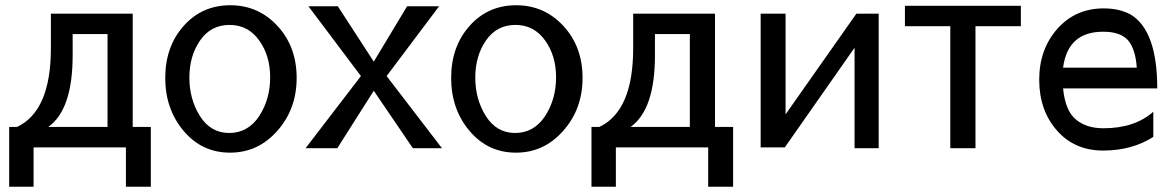

<svg xmlns="http://www.w3.org/2000/svg" viewBox="-20 -562 4472 732"><path d="M108 0H460V150H555V-78H486V-510H174V-378Q174 -139 45 -78H15V150H108ZM164 -78Q257 -144 257 -351V-432H390V-78Z M1038 -463Q965 -542 858 -542Q750 -542 680 -463Q610 -384 610 -265Q610 -146 680 -63Q750 20 857 20Q964 20 1037 -63Q1111 -146 1111 -265Q1111 -384 1038 -463ZM743 -408Q784 -467 855 -467Q926 -467 968 -408Q1010 -350 1010 -267Q1010 -184 968 -119Q925 -55 854 -55Q783 -55 742 -120Q702 -184 702 -266Q702 -349 743 -408Z M1145 3H1266L1405 -216L1554 3H1665L1454 -272L1654 -538H1532L1405 -327L1268 -538H1156L1356 -272Z M2128 -463Q2055 -542 1948 -542Q1840 -542 1770 -463Q1700 -384 1700 -265Q1700 -146 1770 -63Q1840 20 1947 20Q2054 20 2127 -63Q2201 -146 2201 -265Q2201 -384 2128 -463ZM1833 -408Q1874 -467 1945 -467Q2016 -467 2058 -408Q2100 -350 2100 -267Q2100 -184 2058 -119Q2015 -55 1944 -55Q1873 -55 1832 -120Q1792 -184 1792 -266Q1792 -349 1833 -408Z M2328 0H2680V150H2775V-78H2706V-510H2394V-378Q2394 -139 2265 -78H2235V150H2328ZM2384 -78Q2477 -144 2477 -351V-432H2610V-78Z M3330 3V-510H3245L2975 -126V-510H2880V0H2972L3238 -380V3Z M3699 -462H3872V-540H3430V-462H3603V3H3699Z M4392 -225Q4392 -446 4290 -507Q4247 -530 4188 -530Q4080 -530 4011 -452Q3942 -374 3942 -258Q3942 -141 4010 -64Q4077 12 4186 12Q4295 12 4377 -40V-136Q4306 -73 4187 -73Q4120 -73 4080 -108Q4041 -142 4033 -225ZM4187 -441Q4252 -441 4281 -408Q4309 -375 4314 -304H4033Q4051 -441 4185 -441Z"/></svg>

Font: Sawarabi Gothic
Style: Regular
Weight: 400
Designer: mshio (mshio@users.sourceforge.jp)
Version: Version 20141215